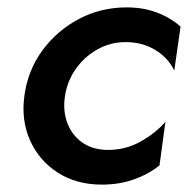

<svg xmlns="http://www.w3.org/2000/svg" viewBox="-20 -490 509 520"><path d="M156 -230Q162 -270 185 -303Q208 -336 243.5 -356Q279 -376 320 -376Q365 -376 400 -355Q435 -334 452 -299L469 -418Q442 -442 405 -456Q368 -470 323 -470Q253 -470 193.5 -438.5Q134 -407 94.5 -353Q55 -299 46 -230Q37 -164 61.5 -109.5Q86 -55 136.5 -22.5Q187 10 256 10Q303 10 342.5 -4Q382 -18 412 -42L428 -160Q401 -129 359.5 -106Q318 -83 269 -84Q229 -85 201.5 -105Q174 -125 162 -158Q150 -191 156 -230Z"/></svg>

Font: Jost* 500 Medium Italic
Style: Italic
Weight: 500
Italic angle: -10°
Version: Version 3.200; ttfautohint (v0.97) -l 8 -r 50 -G 200 -x 14 -